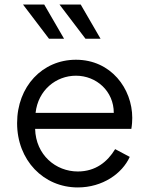

<svg xmlns="http://www.w3.org/2000/svg" viewBox="-20 -810 655 842"><path d="M321 12C430 12 516 -49 549 -122L485 -156C451 -100 399 -58 321 -58C225 -58 137 -130 134 -245H556C559 -262 560 -280 560 -293C560 -421 467 -548 313 -548C166 -548 55 -431 55 -270C55 -107 171 12 321 12ZM81 -790 195 -640H261L174 -790ZM136 -315C147 -415 226 -478 313 -478C403 -478 479 -410 479 -315ZM241 -790 355 -640H421L334 -790Z"/></svg>

Font: Mluvka
Style: Regular
Weight: 400
Designer: Modified by Jiří Krblich, Original typeface by Gumpita Rahayu
Foundry: Gumpita Rahayu & Jiří Krblich
Version: Version 2.000;Glyphs 3.1.1 (3134)